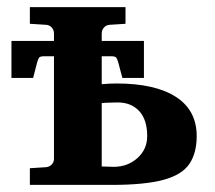

<svg xmlns="http://www.w3.org/2000/svg" viewBox="-20 -520 604 540"><path d="M533.2 -137.2Q533.2 -89.4 512.5 -58.8Q491.7 -28.3 439.7 -14.2Q387.7 0 293.9 0H64V-46.9L109.9 -49.8Q119.1 -50.8 125.5 -57.4Q131.8 -64 131.8 -73.2V-361.8H104Q92.8 -361.8 89.8 -357.7Q86.9 -353.5 84 -342.8L73.2 -300.8H12.2V-404.8H131.8V-425.8Q131.8 -435.5 125.5 -442.6Q119.1 -449.7 109.9 -450.2L64 -453.1V-500H333V-453.1L288.1 -450.2Q278.8 -449.7 272.5 -442.6Q266.1 -435.5 266.1 -425.8V-404.8H384.8V-300.8H324.2L313 -342.8Q310.1 -353.5 307.1 -357.7Q304.2 -361.8 293 -361.8H266.1V-283.2Q274.9 -284.2 287.4 -284.7Q299.8 -285.2 308.1 -285.2Q416 -285.2 474.6 -247.6Q533.2 -210 533.2 -137.2ZM394 -137.2Q394 -183.1 371.6 -207.5Q349.1 -231.9 311 -231.9Q306.2 -231.9 289.8 -231.4Q273.4 -231 266.1 -230V-51.8Q270 -51.8 282.5 -51.3Q294.9 -50.8 299.8 -50.8Q338.9 -50.8 366.5 -75.4Q394 -100.1 394 -137.2Z"/></svg>

Font: Charis
Style: Bold
Weight: 700
Designer: Walt Agee, Miriam Martin, Annie Olsen, Victor Gaultney, Lorna Priest, Alan Ward, Bob Hallissy, Martin Hosken, Sharon Cor
Foundry: SIL Global
Version: Version 7.000